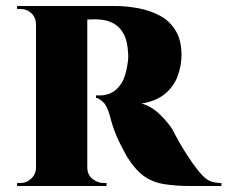

<svg xmlns="http://www.w3.org/2000/svg" viewBox="-20 -620 758 640"><path d="M262 -600H362Q402 -600 441.5 -592.5Q481 -585 513.5 -567.5Q546 -550 565.5 -518Q585 -486 585 -436Q585 -403 573 -368.5Q561 -334 531.5 -308.5Q502 -283 452 -275Q486 -265 513.5 -238Q541 -211 555 -188Q560 -178 569.5 -160.5Q579 -143 592.5 -121Q606 -99 622 -76Q642 -48 656.5 -33.5Q671 -19 685.5 -14.5Q700 -10 718 -10V0H617Q564 0 525.5 -6.5Q487 -13 458.5 -34Q430 -55 403 -98Q394 -115 385 -132Q376 -149 368.5 -166.5Q361 -184 355.5 -201.5Q350 -219 346 -235Q337 -268 323 -280.5Q309 -293 300 -294V-302Q301 -302 305 -302Q309 -302 315 -302Q334 -302 352 -311Q370 -320 384.5 -342Q399 -364 405 -406Q406 -411 407 -420.5Q408 -430 407 -443Q405 -483 393 -505.5Q381 -528 364 -538.5Q347 -549 332 -552Q317 -555 310 -555Q299 -556 290 -555.5Q281 -555 270 -555Q269 -556 267.5 -567Q266 -578 264 -589Q262 -600 262 -600ZM271 -600V0H100V-600ZM103 -62 105 0H37V-10Q38 -10 41.5 -10Q45 -10 48 -10Q69 -10 84.5 -25Q100 -40 100 -62ZM103 -538H100Q100 -561 85 -575.5Q70 -590 49 -590Q46 -590 42 -590Q38 -590 37 -590V-600H105ZM269 -62H271Q271 -37 288.5 -23.5Q306 -10 325 -10Q325 -10 328.5 -10Q332 -10 335 -10V0H267Z"/></svg>

Font: Cinzel ExtraBold
Style: Regular
Weight: 800
Designer: Natanael Gama
Version: Version 2.000